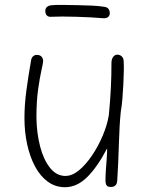

<svg xmlns="http://www.w3.org/2000/svg" viewBox="-20 -770 621 801"><path d="M251 11Q211 11 179.5 -12Q148 -35 126.5 -75Q105 -115 93.5 -167Q82 -219 82 -278Q82 -332 90 -392Q98 -452 110 -520Q112 -530 118.5 -535.5Q125 -541 133 -541Q146 -541 153 -534Q160 -527 160 -514Q159 -504 152.5 -475Q146 -446 139 -397Q132 -348 132 -279Q133 -214 147.5 -158.5Q162 -103 189 -69.5Q216 -36 253 -36Q281 -36 309.5 -59.5Q338 -83 364 -121.5Q390 -160 408.5 -204Q427 -248 434 -289Q440 -352 442.5 -403Q445 -454 445 -507Q445 -523 452 -532.5Q459 -542 470 -542Q477 -542 483 -538.5Q489 -535 492.5 -529Q496 -523 496 -513Q497 -499 496.5 -473Q496 -447 494.5 -416.5Q493 -386 490.5 -356.5Q488 -327 484 -305Q478 -246 476 -170Q474 -94 469 -15Q468 -3 461.5 3.5Q455 10 443 10Q429 10 424.5 3Q420 -4 420 -18Q420 -35 421.5 -58Q423 -81 425 -105.5Q427 -130 427 -151Q406 -111 385 -81Q364 -51 343 -30.5Q322 -10 299 0.5Q276 11 251 11ZM194 -700Q181 -699 175 -706Q169 -713 169 -724Q169 -735 176 -741Q183 -747 194 -748Q212 -750 241 -749.5Q270 -749 303 -748.5Q336 -748 365 -746.5Q394 -745 412 -742Q426 -741 432 -733.5Q438 -726 438 -715Q438 -705 431 -699Q424 -693 409 -694Q389 -696 360 -697.5Q331 -699 299.5 -700Q268 -701 240 -701Q212 -701 194 -700Z"/></svg>

Font: Playpen Sans ExtraLight
Style: Regular
Weight: 250
Designer: Laura Meseguer, Veronika Burian, José Scaglione
Foundry: TypeTogether
Version: Version 1.001